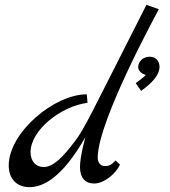

<svg xmlns="http://www.w3.org/2000/svg" viewBox="-20 -759 702 792"><path d="M584 -739C354 -286 329 -228 288 -175C239 -110 199 -70 160 -70C128 -70 106 -94 106 -131C106 -221 229 -320 341 -335L338 -370C203 -370 16 -212 16 -76C16 -22 49 13 101 13C158 13 236 -25 332 -193C313 -121 310 -88 310 -70C310 -26 331 -2 368 -2C410 -2 458 -43 475 -80L457 -97C437 -77 430 -74 412 -74C395 -74 383 -88 383 -109C384 -264 635 -719 635 -721ZM597 -525C571 -525 550 -506 550 -482C550 -466 565 -455 581 -450C576 -442 555 -428 540 -416L562 -384C609 -418 638 -450 638 -483C638 -509 622 -525 597 -525Z"/></svg>

Font: Marck Script
Style: Regular
Weight: 400
Designer: Denis Masharov, Marck Fogel
Foundry: Denis Masharov
Version: Version 1.002